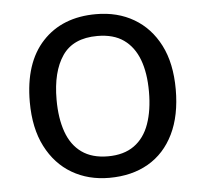

<svg xmlns="http://www.w3.org/2000/svg" viewBox="-45 -593 694 650"><g transform="rotate(-5 302.5 -268.0)"><path d="M551 -269Q551 -180 520.5 -117.5Q490 -55 434 -22.5Q378 10 301 10Q230 10 174.5 -22.5Q119 -55 87 -117.5Q55 -180 55 -269Q55 -402 122 -474Q189 -546 304 -546Q377 -546 432.5 -513.5Q488 -481 519.5 -419.5Q551 -358 551 -269ZM146 -269Q146 -206 162.5 -159.5Q179 -113 214 -88Q249 -63 303 -63Q357 -63 392 -88Q427 -113 443.5 -159.5Q460 -206 460 -269Q460 -333 443 -378Q426 -423 391.5 -447.5Q357 -472 302 -472Q220 -472 183 -418Q146 -364 146 -269Z"/></g></svg>

Font: tamil15
Style: Book
Weight: 400
Designer: Jelle Bosma - Monotype Design Team
Foundry: Monotype Imaging Inc.
Version: Version 2.003